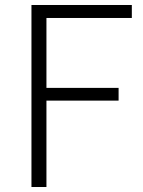

<svg xmlns="http://www.w3.org/2000/svg" viewBox="-20 -749 572 769"><path d="M106 0V-729H508V-677H166V-397H455V-346H166V0Z"/></svg>

Font: Noto Sans JP Thin Light
Style: Regular
Weight: 300
Version: Version 2.004-H2;hotconv 1.0.118;makeotfexe 2.5.65603